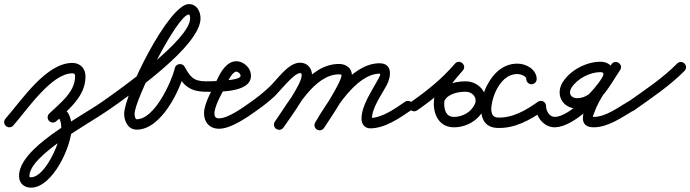

<svg xmlns="http://www.w3.org/2000/svg" viewBox="-25 -587 3318 923"><path d="M38.7 16.5C38.7 16.5 38.7 16.5 38.7 16.5C104.6 -58.1 222.1 -234.5 322.8 -234.5C333.7 -234.5 336 -230.1 336 -219.5C336 -143.5 261.8 -89.5 211.6 -41C201.7 -31.4 201.4 -15.5 211 -5.6C220.6 4.3 236.5 4.6 246.4 -5C246.4 -5 246.4 -5 246.4 -5C308.2 -64.9 386 -125.1 386 -219.5C386 -257.4 361.4 -284.5 322.8 -284.5C196.1 -284.5 79.6 -105.4 1.3 -16.5C-7.9 -6.2 -6.9 9.6 3.5 18.7C13.8 27.9 29.6 26.9 38.7 16.5ZM246.4 -5C246.4 -5 246.4 -5 246.4 -5C249.3 -7.9 258.6 -16.4 262.2 -16.4C263.1 -16.4 260.3 -16.8 259.5 -17.2C258.9 -17.5 260 -16.5 260.4 -16C261.3 -14.7 261.9 -13.5 262.5 -12.1C267.7 -0.6 269.6 14 269.6 26.6C269.6 85.5 194.7 265.2 123.7 265.2C117.1 265.2 116.5 265.3 116.5 259.1C116.5 159.6 400.4 9.2 494.3 -56.5C505.6 -64.4 508.4 -80 500.5 -91.3C492.6 -102.6 477 -105.4 465.7 -97.5C352.4 -18.1 66.5 123.4 66.5 259.1C66.5 293.1 90.2 315.2 123.7 315.2C228.4 315.2 319.6 115.2 319.6 26.6C319.6 -8.9 307.2 -66.4 262.2 -66.4C242.5 -66.4 225.2 -54.1 211.6 -41C201.7 -31.4 201.4 -15.5 211 -5.6C220.6 4.3 236.5 4.6 246.4 -5Z M459.5 -62.7C467.4 -51.4 483 -48.6 494.3 -56.5C601.3 -131 939 -366.1 939 -498.6C939 -532.4 920.9 -567.3 882.9 -567.3C785.9 -567.3 571.9 -133.1 571.9 -39.6C571.9 -3.8 591.3 36.3 632.2 36.3C750.7 36.3 842.6 -155.8 864.3 -249.3C866.7 -259.6 852.6 -262.6 839.2 -260.6C825.8 -258.7 813 -251.8 818.3 -242.6C854.7 -178.7 884.5 -146 966 -146C979.9 -146 991 -157.2 991 -171C991 -184.8 979.9 -196 966 -196C902.6 -196 888.8 -219.8 861.7 -267.4C856.5 -276.6 846.2 -280.1 836.6 -278.7C826.9 -277.3 818.1 -271 815.7 -260.7C800.3 -194.9 718.5 -13.7 632.2 -13.7C624.1 -13.7 621.9 -34.3 621.9 -39.6C621.9 -107 827.6 -517.3 882.9 -517.3C888.2 -517.3 889 -501.7 889 -498.6C889 -396.9 553.2 -158.4 465.7 -97.5C454.4 -89.6 451.6 -74 459.5 -62.7Z M957 -146C957 -146 957 -146 957 -146C1012.7 -146 1181.5 -137.4 1181.5 -222.5C1181.5 -250.3 1164.6 -272.5 1140.6 -285.1C1131.6 -289.9 1121.6 -292.6 1111.4 -292.6C1065.4 -292.6 1036.1 -241.9 1019.3 -205.5C997.9 -159.2 966.8 -110.5 957.4 -60.6C957.4 -60.6 957.4 -60.5 957.4 -60.3C957.3 -60.1 957.3 -60 957.3 -60C956.4 -54.1 955.8 -48.3 955.8 -42.3C955.8 1.4 983.3 31.9 1028.3 31.9C1085.9 31.9 1165.5 -24.4 1210.6 -56.7C1221.8 -64.7 1224.4 -80.3 1216.3 -91.6C1208.3 -102.8 1192.7 -105.4 1181.4 -97.3C1146.9 -72.6 1072.2 -18.1 1028.3 -18.1C1011.1 -18.1 1005.8 -25.9 1005.8 -42.3C1005.8 -45.6 1006.1 -48.7 1006.7 -52C1006.7 -52 1006.7 -51.9 1006.6 -51.7C1006.6 -51.5 1006.6 -51.4 1006.6 -51.4C1015 -96.5 1045.2 -142.3 1064.7 -184.5C1071.2 -198.6 1092.5 -242.6 1111.4 -242.6C1113.5 -242.6 1115.5 -241.8 1117.4 -240.9C1124.6 -237.1 1131.5 -231.4 1131.5 -222.5C1131.5 -196.4 978.6 -196 957 -196C943.2 -196 932 -184.8 932 -171C932 -157.2 943.2 -146 957 -146Z M1175.5 -62.7C1183.4 -51.4 1199 -48.6 1210.3 -56.5C1239.4 -76.8 1267.3 -98.9 1293.6 -122.8C1316 -143.3 1387.3 -235.6 1417.6 -235.6C1425 -235.6 1425.2 -231 1425.2 -224C1425.2 -181.4 1323.9 -41.6 1296.5 -2.3C1288.6 9 1291.4 24.6 1302.7 32.5C1314 40.4 1329.6 37.6 1337.5 26.3C1337.5 26.3 1337.5 26.3 1337.5 26.3C1373.8 -25.7 1475.2 -162.9 1475.2 -224C1475.2 -258.5 1453.5 -285.6 1417.6 -285.6C1360.8 -285.6 1310.7 -208.2 1273.4 -172.4C1244.9 -145.1 1214.2 -120.1 1181.7 -97.5C1170.4 -89.6 1167.6 -74 1175.5 -62.7ZM1337.5 26.3C1337.5 26.3 1337.5 26.3 1337.5 26.3C1398.7 -61.5 1485.7 -229.6 1605.1 -229.6C1608.3 -229.6 1616.8 -229.8 1616.8 -225.1C1616.8 -192.2 1515.2 -36.6 1491.1 0.3C1483.5 11.9 1486.8 27.4 1498.3 34.9C1509.9 42.5 1525.4 39.2 1532.9 27.7C1532.9 27.7 1532.9 27.7 1532.9 27.7C1567.3 -25 1666.8 -167.6 1666.8 -225.1C1666.8 -260.2 1637.6 -279.6 1605.1 -279.6C1460.6 -279.6 1369.3 -106.8 1296.5 -2.3C1288.6 9 1291.4 24.6 1302.7 32.5C1314 40.4 1329.6 37.6 1337.5 26.3ZM1533.1 27.3C1533.1 27.3 1533.1 27.3 1533.1 27.3C1582.8 -55.9 1685.1 -228.9 1796.9 -232.9C1810.3 -233.4 1797.5 -215.3 1789.2 -199.8C1759.9 -145.2 1712.9 -79 1712.9 -16.1C1712.9 9.2 1728 30 1755 30C1824.3 30 1895.4 -18.7 1950.2 -56.4C1961.5 -64.2 1964.4 -79.8 1956.6 -91.2C1948.8 -102.5 1933.2 -105.4 1921.8 -97.6C1877 -66.8 1812.2 -20 1755 -20C1753.8 -20 1757.3 -19.4 1758.3 -18.8C1762.5 -16.4 1762.9 -10.7 1762.9 -16.1C1762.9 -68 1808.5 -130 1833.2 -176.2C1856.3 -219.1 1864.1 -285.3 1795.1 -282.9C1659.7 -278 1551.2 -100.6 1490.2 1.7C1483.1 13.6 1487 28.9 1498.8 36C1510.7 43.1 1526 39.2 1533.1 27.3Z M1945.5 -62.7C1953.4 -51.4 1968.9 -48.6 1980.3 -56.5C2061.8 -113.2 2134.7 -172.6 2199.9 -248.1C2210.7 -260.7 2206.5 -275.1 2197 -283.2C2187.4 -291.4 2172.5 -293.2 2161.8 -280.6C2115.8 -225.6 2063.8 -171.2 2060.6 -95C2060.6 -95 2060.6 -95 2060.6 -95C2060.6 -95 2060.6 -95 2060.6 -95C2058.2 -33.7 2088.5 25 2157 25C2217.6 25 2276.5 -8.8 2302.5 -64.4C2332.7 -129.3 2282.1 -196.2 2213.3 -196C2213.3 -196 2213.4 -196 2213.4 -196C2213.4 -196 2213.5 -196 2213.5 -196C2158.3 -196.1 2092.5 -177.5 2066.5 -123.9C2060.5 -111.5 2065.7 -96.5 2078.1 -90.5C2090.5 -84.5 2105.5 -89.7 2111.5 -102.1C2111.5 -102.1 2111.5 -102.1 2111.5 -102.1C2128.4 -136.9 2179 -146.1 2213.3 -146C2213.3 -146 2213.4 -146 2213.4 -146C2213.4 -146 2213.5 -146 2213.5 -146C2245.5 -146.1 2272.1 -117.7 2257.1 -85.6C2239.4 -47.5 2198.2 -25 2157 -25C2118.7 -25 2109.3 -60.9 2110.6 -93C2110.6 -93 2110.6 -93 2110.6 -93C2110.6 -93 2110.6 -93 2110.6 -93C2113.1 -155.5 2162.2 -203.2 2200.2 -248.4C2210.8 -261.1 2206.7 -275.5 2197.2 -283.5C2187.7 -291.6 2172.9 -293.3 2162.1 -280.8C2099.6 -208.5 2029.8 -151.8 1951.7 -97.5C1940.4 -89.6 1937.6 -74.1 1945.5 -62.7Z M2555 -207C2555 -207 2555 -207 2555 -207C2555 -252.3 2505.6 -280.1 2465.6 -281C2393.9 -282.6 2344.9 -233.7 2314.6 -173.2C2283.3 -110.6 2259.1 23.4 2364.9 28C2448.9 31.6 2523.2 -9.7 2589.5 -56.6C2600.7 -64.6 2603.4 -80.2 2595.4 -91.5C2587.4 -102.7 2571.8 -105.4 2560.5 -97.4C2560.5 -97.4 2560.5 -97.4 2560.5 -97.4C2503.9 -57.3 2439.1 -18.8 2367.1 -22C2311.7 -24.4 2346.4 -124.9 2359.4 -150.8C2380.6 -193.3 2413.1 -232.2 2464.4 -231C2476.6 -230.7 2505 -222 2505 -207C2505 -193.2 2516.2 -182 2530 -182C2543.8 -182 2555 -193.2 2555 -207Z M2550 -77C2550 -77 2550 -77 2550 -77C2550 -25.2 2589.4 26.5 2644.2 25C2734.3 22.5 2866.6 -111.6 2910.7 -185.1C2939.6 -233.3 2924 -290.2 2860.7 -290.2C2793.9 -290.2 2717.3 -249.8 2681.1 -193.5C2642.5 -133.6 2678.2 -65 2750.1 -65C2855.2 -65 2904.9 -174.8 2955.9 -249.9C2965.2 -263.5 2959.3 -277.4 2948.9 -284.4C2938.5 -291.4 2923.4 -291.5 2914.3 -277.7C2880.7 -226.7 2686 25 2829 25C2897.7 25 2962.6 -21.6 3019.8 -55.5C3031.6 -62.5 3035.5 -77.9 3028.5 -89.8C3021.5 -101.6 3006.1 -105.5 2994.2 -98.5C2946 -69.9 2886.4 -25 2829 -25C2822.2 -25 2825.1 -26.1 2831.2 -44C2856.7 -118 2912.8 -184.5 2956.1 -250.1C2965.2 -264 2959.4 -277.8 2949.1 -284.7C2938.7 -291.6 2923.8 -291.6 2914.5 -277.9C2875.1 -219.9 2829.3 -115 2750.1 -115C2717.5 -115 2705.9 -139.7 2723.1 -166.5C2750.1 -208.5 2810.9 -240.2 2860.7 -240.2C2882.7 -240.2 2876.9 -225.9 2867.8 -210.9C2833.6 -153.7 2712.6 -26.9 2642.8 -25C2616.8 -24.3 2600 -53.6 2600 -77C2600 -90.8 2588.8 -102 2575 -102C2561.2 -102 2550 -90.8 2550 -77Z M2986.6 -61.2C2994.6 -49.9 3010.2 -47.3 3021.5 -55.3C3104.9 -114.5 3193.9 -173.4 3265.8 -246.5C3275.5 -256.3 3275.4 -272.1 3265.5 -281.8C3255.7 -291.5 3239.9 -291.4 3230.2 -281.5C3230.2 -281.5 3230.2 -281.5 3230.2 -281.5C3160.4 -210.6 3073.4 -153.6 2992.5 -96C2981.3 -88 2978.6 -72.4 2986.6 -61.2Z"/></svg>

Font: FRB American Cursive Guidelines Semibold
Style: Italic
Weight: 600
Italic angle: -25°
Version: Version 2.0;Modular Font Editor K font №1